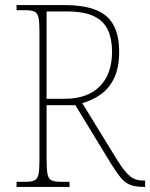

<svg xmlns="http://www.w3.org/2000/svg" viewBox="-20 -734 590 754"><path d="M45 0V-20H79Q104 -20 116 -26Q128 -32 131.5 -51Q135 -70 135 -108V-606Q135 -645 131.5 -663.5Q128 -682 116 -688Q104 -694 79 -694H45V-714H234Q348 -714 398 -670.5Q448 -627 448 -531Q448 -469 428.5 -428Q409 -387 376 -363.5Q343 -340 303 -329L440 -106Q468 -61 489.5 -43Q511 -25 541 -25H550V0H547Q512 0 491.5 -8Q471 -16 454.5 -36Q438 -56 416 -91L276 -321H163V-108Q163 -70 166.5 -51Q170 -32 182 -26Q194 -20 219 -20H253V0ZM233 -346Q323 -346 371.5 -394.5Q420 -443 420 -531Q420 -580 404 -615.5Q388 -651 349.5 -670Q311 -689 243 -689H163V-346Z"/></svg>

Font: Noto Serif Georgian SemiCondensed Thin
Style: Regular
Weight: 100
Width: 4
Designer: Monotype Design Team, Akaki Razmadze
Foundry: Google LLC
Version: Version 2.003; ttfautohint (v1.8.4.7-5d5b)